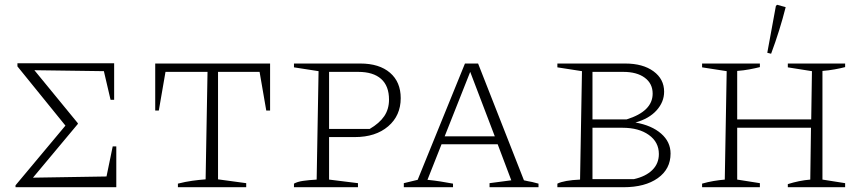

<svg xmlns="http://www.w3.org/2000/svg" viewBox="-20 -784 3618 804"><path d="M452 -171H467V0H45V-8L254 -258L53 -506V-519H458V-366H443L415 -486L124 -490L306 -268V-265L118 -40L426 -45Z M1111 -518V-321H1095L1067 -483H893V-33L1011 -17V0H725V-15Q756 -23 785 -27Q814 -31 841 -33L849 -483H673L645 -321H630V-518Z M1489 -518Q1568 -518 1613 -479.5Q1658 -441 1658 -373Q1658 -300 1605.5 -255Q1553 -210 1466 -210H1358V-32L1479 -17V0H1211V-15Q1225 -23 1248.5 -26.5Q1272 -30 1306 -32L1314 -486L1211 -502V-518ZM1480 -483H1358V-244H1528Q1569 -268 1589 -297.5Q1609 -327 1609 -367Q1609 -424 1576 -453.5Q1543 -483 1480 -483Z M2174 -29Q2185 -26 2192 -25Q2199 -24 2208 -22Q2217 -20 2235 -15V0H2030V-17L2121 -29L2064 -180H1829L1770 -31Q1800 -28 1825 -24Q1850 -20 1877 -15V0H1671V-17L1729 -31L1927 -518H1982ZM1842 -213H2052L1949 -483Z M2641 -271Q2709 -259 2748.5 -224.5Q2788 -190 2788 -141Q2788 -76 2734.5 -38Q2681 0 2591 0H2314V-15Q2342 -29 2409 -32L2417 -486L2314 -502V-518H2598Q2672 -518 2716.5 -485.5Q2761 -453 2761 -400Q2761 -357 2729.5 -322Q2698 -287 2641 -271ZM2590 -483H2461V-284H2604Q2713 -318 2713 -392Q2713 -434 2680 -458.5Q2647 -483 2590 -483ZM2587 -249H2461V-34H2635Q2684 -45 2711.5 -72Q2739 -99 2739 -139Q2739 -189 2697 -219Q2655 -249 2587 -249Z M2920 0V-15Q2944 -22 2968 -26Q2992 -30 3015 -32L3023 -486L2920 -502V-518H3162V-503Q3142 -498 3118 -493.5Q3094 -489 3067 -487V-284H3377L3380 -486L3279 -502V-518H3519V-503Q3500 -498 3475 -493.5Q3450 -489 3424 -487V-32L3519 -17V0H3279V-13Q3326 -28 3373 -32L3376 -249H3067V-32L3162 -17V0ZM3209 -559 3193 -563 3229 -759 3234 -764 3270 -754Q3245 -655 3209 -559Z"/></svg>

Font: Piazzolla SC ExtraLight
Style: Regular
Weight: 200
Designer: Juan Pablo del Peral
Foundry: Huerta Tipografica
Version: Version 1.330